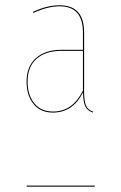

<svg xmlns="http://www.w3.org/2000/svg" viewBox="-20 -700 455 720"><path d="M210 -513.2H291V-578.1Q291 -676.3 203.6 -676.3Q158.2 -676.3 105 -651.4L103.5 -655.3Q155.3 -680.2 203.6 -680.2Q295.4 -680.2 295.4 -578.6V-357.4Q295.4 -322.3 302.2 -305.2Q309.1 -288.1 329.6 -281.2L328.1 -277.8Q306.6 -285.6 299.1 -302.7Q291.5 -319.8 291.5 -353.5V-354Q253.4 -277.8 178.7 -277.8Q131.8 -277.8 105.7 -310.1Q79.6 -342.3 79.6 -394Q79.6 -450.7 114.5 -481.9Q149.4 -513.2 210 -513.2ZM179.2 -281.7Q252.4 -281.7 291 -360.4V-509.3H210.9Q150.9 -509.3 117.2 -479.5Q83.5 -449.7 83.5 -394Q83.5 -343.8 108.6 -312.7Q133.8 -281.7 179.2 -281.7ZM80.1 -3.9H335.4V0H80.1Z"/></svg>

Font: Fira Sans Compressed Four
Style: Regular
Weight: 100
Width: 1
Designer: Carrois Corporate & Edenspiekermann AG
Foundry: Carrois Corporate GbR & Edenspiekermann AG
Version: Version 4.203;PS 004.203;hotconv 1.0.88;makeotf.lib2.5.64775